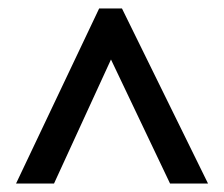

<svg xmlns="http://www.w3.org/2000/svg" viewBox="-20 -735 531 455"><path d="M18 -300 215 -715H269L473 -300H383L243 -594L108 -300Z"/></svg>

Font: Noto Sans Khmer Condensed Medium
Style: Regular
Weight: 500
Width: 3
Designer: Danh Hong and the Monotype Design Team
Foundry: Monotype Imaging Inc.
Version: Version 2.004; ttfautohint (v1.8.4.7-5d5b)